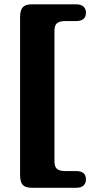

<svg xmlns="http://www.w3.org/2000/svg" viewBox="-20 -760 428 908"><path d="M237.5 -614V2.5Q237.5 28.5 249.5 38.8Q261.5 49 290 49H340.5Q386.5 49 386.5 89Q386.5 105.5 375.5 116.8Q364.5 128 340.5 128H129.5Q99.5 128 87.2 113.8Q75 99.5 75 68V-680Q75 -711 87.2 -725.2Q99.5 -739.5 129.5 -739.5H340.5Q364.5 -739.5 375.5 -728.2Q386.5 -717 386.5 -700.5Q386.5 -660.5 340.5 -660.5H290Q261.5 -660.5 249.5 -650.2Q237.5 -640 237.5 -614Z"/></svg>

Font: Fraunces 9pt Soft Black
Style: Regular
Weight: 900
Version: Version 1.000;[b76b70a41]